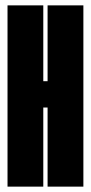

<svg xmlns="http://www.w3.org/2000/svg" viewBox="-20 -695 340 715"><path d="M8 0V-675H141.2V-392.6H157.2V-675H290.5V0H157.2V-294.6H141.2V0Z"/></svg>

Font: Anybody UltraCondensed Thin
Style: Regular
Weight: 100
Width: 1
Designer: Tyler Finck
Foundry: Etcetera Type Company
Version: Version 1.110